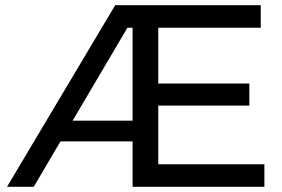

<svg xmlns="http://www.w3.org/2000/svg" viewBox="-20 -720 1086 740"><path d="M491 -255V-613H471L260 -255ZM590 -87H999V0H491V-175H213L110 0H7L424 -700H985V-613H590V-398H941V-313H590Z"/></svg>

Font: Montserrat Z Med
Style: Regular
Weight: 500
Designer: Julieta Ulanovsky
Foundry: Julieta Ulanovsky
Version: Version 8.000